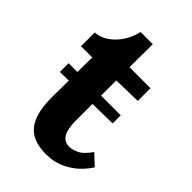

<svg xmlns="http://www.w3.org/2000/svg" viewBox="-198 -722 821 821"><g transform="rotate(45 212.5 -312.0)"><path d="M239 16Q209 16 181 9Q153 2 131 -17.5Q109 -37 96 -75Q83 -113 83 -176L84 -276L31 -275V-328H84L85 -417H17V-500Q48 -501 77 -521Q106 -541 126.5 -573Q147 -605 154 -640H228L227 -500H354V-423L227 -420V-328H346V-279L226 -277V-174Q226 -151 230.5 -128.5Q235 -106 248 -91.5Q261 -77 286 -77Q300 -77 324.5 -87Q349 -97 377 -137L425 -92Q398 -52 369 -30Q340 -8 313.5 2Q287 12 267 14Q247 16 239 16Z"/></g></svg>

Font: Lora
Style: Bold
Weight: 700
Designer: Olga Karpushina, Alexei Vanyashin (Cyrillic)
Foundry: Cyreal
Version: Version 3.006; ttfautohint (v1.8.4.7-5d5b);gftools[0.9.30]